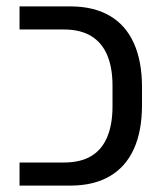

<svg xmlns="http://www.w3.org/2000/svg" viewBox="-20 -579 514 599"><path d="M41 0V-72H179Q231 -72 264.5 -92Q298 -112 314.5 -151.5Q331 -191 331 -247V-312Q331 -368 314.5 -407Q298 -446 264.5 -466.5Q231 -487 179 -487H41V-559H200Q272 -559 322 -530Q372 -501 397.5 -444.5Q423 -388 423 -308V-251Q423 -170 397.5 -114Q372 -58 322 -29Q272 0 200 0Z"/></svg>

Font: Assistant Medium
Style: Regular
Weight: 500
Designer: Hebrew By Ben Nathan, Latin by Paul Hunt
Version: Version 3.000